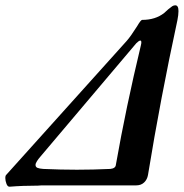

<svg xmlns="http://www.w3.org/2000/svg" viewBox="-47 -699 693 724"><path d="M-27 -28Q-27 -34 -25 -38L431 -545Q446 -562 470 -600Q484 -624 489 -624Q539 -624 572 -650Q578 -656 587.5 -664Q597 -672 602.5 -675.5Q608 -679 614 -679Q626 -679 626 -657Q626 -643 622 -623Q558 -327 511 -39Q508 -22 496.5 -11Q485 0 467 0H122Q105 0 96 1Q38 1 -10 5Q-18 6 -22.5 -5.5Q-27 -17 -27 -28ZM243 -59Q302 -59 369 -62Q389 -64 390 -78Q428 -294 484 -527Q489 -546 482 -546Q477 -546 467 -536L105 -108Q98 -100 92.5 -91.5Q87 -83 87 -77Q87 -69 94.5 -66Q102 -63 116 -62Q183 -59 243 -59Z"/></svg>

Font: EB Garamond SemiBold
Style: Italic
Weight: 600
Italic angle: -17.2°
Designer: Georg Duffner and Octavio Pardo
Foundry: Georg Duffner
Version: Version 1.000